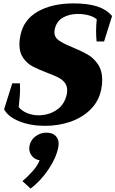

<svg xmlns="http://www.w3.org/2000/svg" viewBox="-20 -730 679 1129"><path d="M4 -87 52 -240H97Q98 -230 98 -210Q98 -166 90 -100Q108 -78 139.5 -65Q171 -52 206 -52Q266 -52 313 -83.5Q360 -115 373 -177Q375 -185 375 -199Q375 -227 359.5 -245.5Q344 -264 320.5 -275.5Q297 -287 255 -303Q203 -323 171 -340Q139 -357 116.5 -389Q94 -421 94 -470Q94 -493 100 -521Q118 -614 202 -662Q286 -710 412 -710Q496 -710 550.5 -692.5Q605 -675 639 -636L592 -486H548Q545 -518 545 -547Q545 -581 549 -616Q533 -631 503 -639.5Q473 -648 438 -648Q387 -648 349 -626Q311 -604 301 -554Q300 -549 300 -540Q300 -511 325 -493Q350 -475 406 -452Q461 -429 496 -409Q531 -389 556 -352Q581 -315 581 -259Q581 -233 575 -203Q561 -135 513 -87Q465 -39 395 -14.5Q325 10 244 10Q160 10 94 -16.5Q28 -43 4 -87ZM112 335Q141 311 171.5 277Q202 243 213 212Q187 209 169.5 189Q152 169 152 143Q152 134 153 129Q160 93 189 71.5Q218 50 252 50Q288 50 306.5 68.5Q325 87 325 115Q325 121 323 135Q310 200 264 267.5Q218 335 160 379Z"/></svg>

Font: Trirong Black
Style: Italic
Weight: 900
Italic angle: -12°
Designer: Katatrad Team
Foundry: CadsonDemak
Version: Version 1.001